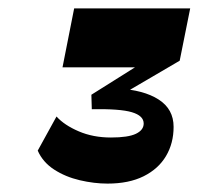

<svg xmlns="http://www.w3.org/2000/svg" viewBox="-20 -894 473 457"><path d="M236 -457Q204 -457 169.9 -465Q135.7 -473 108.9 -490.4Q82 -507.8 69.8 -535.5L114.5 -616.7Q133.2 -596 167.4 -581.4Q201.5 -566.7 244 -566.7Q285.2 -566.7 303.6 -575.6Q322 -584.5 322 -600Q322 -618.5 293.9 -626.9Q265.8 -635.3 198.5 -634L197.5 -668.5L320.8 -746L317 -733.8H128.8L156.5 -874H432.7L407.7 -749.5L257 -661.3L259.7 -683.3Q322 -680 357.6 -657.1Q393.2 -634.3 393.2 -592Q393.2 -553 375.1 -522.5Q357 -492 321.9 -474.5Q286.7 -457 236 -457Z"/></svg>

Font: Savate ExtraLight
Style: Italic
Weight: 200
Italic angle: -11°
Designer: Max Esnée
Foundry: Plomb Type
Version: Version 2.000